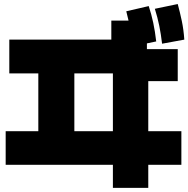

<svg xmlns="http://www.w3.org/2000/svg" viewBox="-20 -872 923 941"><path d="M533.3 48.9V-64.4H7.8V-228.9H167.8V-512.2H25.6V-677.8H525.6V-771.1H700V-631.1H851.1V-474.4H706.7V-228.9H868.9V-64.4H706.7V48.9ZM344.4 -228.9H533.3V-512.2H344.4ZM634.4 -645.6Q628.9 -691.1 619.4 -732.2Q610 -773.3 598.9 -816.7L708.9 -842.2Q722.2 -802.2 731.1 -760Q740 -717.8 745.6 -668.9ZM774.4 -657.8Q768.9 -704.4 760.6 -745.6Q752.2 -786.7 738.9 -828.9L851.1 -852.2Q862.2 -811.1 871.1 -768.9Q880 -726.7 883.3 -677.8Z"/></svg>

Font: Paperlogy 9 Black
Style: Regular
Weight: 900
Designer: redesigned by Lee Juim, glyphs from Gmarket Sans & Montserrat
Foundry: PT&
Version: Version 1.001